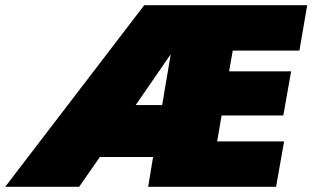

<svg xmlns="http://www.w3.org/2000/svg" viewBox="-32 -720 1204 740"><path d="M1063 -175H805L822 -275H1060L1090 -445H851L865 -525H1122L1152 -700H524L-12 0H273L353 -115H558L539 0H1032ZM491 -315 626 -511 593 -315Z"/></svg>

Font: Jost* Black
Style: Italic
Weight: 900
Italic angle: -10°
Version: Version 3.7